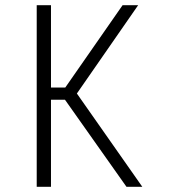

<svg xmlns="http://www.w3.org/2000/svg" viewBox="-20 -720 690 740"><path d="M121.5 0V-700H176.5V-382.5H231.5L452.5 -700H512.5L265.5 -344V-375L528.5 0H467.5L230.5 -335.5H176.5V0Z"/></svg>

Font: Trispace Thin ExtraLight
Style: Regular
Weight: 250
Version: Version 1.210